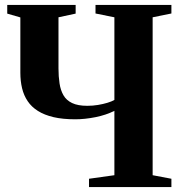

<svg xmlns="http://www.w3.org/2000/svg" viewBox="-20 -763 743 783"><path d="M446.5 -311Q413 -294 369.5 -285.2Q326 -276.5 287 -276.5Q236 -276.5 198.5 -285.2Q161 -294 134.8 -310.5Q108.5 -327 92.8 -350.5Q77 -374 70 -403.2Q63 -432.5 63 -466.5V-692L9.5 -707.5V-743H288.5V-707.5L218.5 -692.5V-484Q218.5 -451 222.8 -423Q227 -395 238.8 -374.5Q250.5 -354 274 -342.8Q297.5 -331.5 336 -331.5Q358.5 -331.5 379.5 -335Q400.5 -338.5 418 -343.8Q435.5 -349 446.5 -355.5V-692.5L369.5 -708V-743H679V-708L602.5 -692.5V-48.5L679 -34V0H343V-34L446.5 -48.5Z"/></svg>

Font: Merriweather 96pt
Style: Bold
Weight: 700
Version: Version 2.100